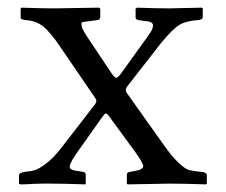

<svg xmlns="http://www.w3.org/2000/svg" viewBox="-20 -482 593 504"><path d="M217.8 -426.8Q199.7 -424.8 196.3 -423.8Q192.9 -422.9 194.3 -413.8Q195.8 -404.8 210 -383.8L273.9 -288.1Q280.8 -278.3 285.2 -277.8Q288.1 -277.8 294.9 -285.2L365.2 -382.8Q373 -394 376.5 -399.4Q379.9 -404.8 381.3 -411.9Q382.8 -418.9 377.9 -422.4Q373 -425.8 360.8 -426.8L344.2 -429.2Q336.4 -430.2 335.9 -436V-459L339.8 -461.9Q390.6 -460 423.8 -460L509.8 -461.9L512.2 -460V-437Q512.2 -430.2 499 -429.2Q468.3 -427.2 450.7 -416.5Q433.1 -405.8 402.8 -369.1L313 -253.9Q310.1 -248 310.1 -246.1Q310.1 -242.2 313 -237.8L410.2 -101.1Q433.1 -68.8 450 -53.5Q466.8 -38.1 476.3 -35.6Q485.8 -33.2 507.8 -30.8Q522.9 -29.8 522.9 -22V0L521 2Q462.9 0 425.8 0L314.9 2L313 0V-22.9Q313 -29.8 320.8 -30.8L334 -33.2Q356 -36.6 356 -46.4Q355 -56.2 330.1 -89.8L267.1 -175.8Q262.2 -183.6 256.8 -184.1Q254.9 -184.1 247.1 -172.9L179.2 -77.1Q159.7 -48.3 163.6 -41Q167 -35.2 183.1 -33.2L198.2 -30.8Q205.1 -29.8 205.1 -22.9V0L204.1 2Q147.9 0 112.8 0Q104 0 92.5 0Q81.1 0 71 0.5Q61 1 52.5 1.5Q43.9 2 38.6 2H33.2L29.8 0V-21Q29.8 -28.8 44.9 -30.8Q63 -32.7 72 -35.4Q81.1 -38.1 100.1 -52Q119.1 -65.9 140.1 -92.8L230 -209Q232.9 -212.9 232.9 -217Q232.9 -221.2 229 -226.1L136.2 -361.8Q112.3 -397 94.2 -411.9Q76.2 -426.8 48.8 -429.2Q33.7 -430.2 34.2 -436V-459L36.1 -461.9Q91.3 -460 121.1 -460L240.2 -461.9L243.2 -459V-437Q243.2 -430.2 234.9 -429.2Z"/></svg>

Font: Linux Libertine Capitals
Style: Small Caps
Weight: 400
Designer: Philipp H. Poll
Foundry: Philipp H. Poll
Version: Version 5.1.3